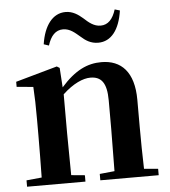

<svg xmlns="http://www.w3.org/2000/svg" viewBox="-55 -851 796 901"><g transform="rotate(-5 342.5 -400.5)"><path d="M172 -659 196 -651C210 -696 233 -721 268 -721C301 -721 323 -700 348 -679C368 -661 392 -644 428 -644C489 -644 529 -696 542 -786L518 -793C504 -748 481 -723 446 -723C414 -723 391 -743 367 -765C346 -783 321 -801 287 -801C226 -801 185 -746 172 -659ZM450 0H656V-30L590 -36C588 -93 587 -177 587 -235V-361C587 -493 527 -552 434 -552C369 -552 310 -526 243 -450L237 -542L224 -550L28 -495V-471L106 -464C109 -415 110 -376 110 -310V-235C110 -180 109 -94 108 -37L36 -30V0H311V-30L247 -36L245 -235V-417C295 -464 342 -484 376 -484C427 -484 453 -454 453 -370V-235L451 -37L381 -30V0Z"/></g></svg>

Font: Noto Serif CJK KR
Style: Bold
Weight: 700
Designer: Ryoko NISHIZUKA 西塚涼子 (kana & ideographs); Frank Grießhammer (Latin, Greek & Cyrillic); Wenlong ZHANG 张文龙 (bopomofo); San
Foundry: Adobe
Version: Version 2.001;hotconv 1.1.0;makeotfexe 2.6.0